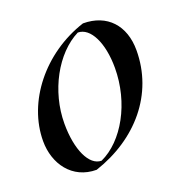

<svg xmlns="http://www.w3.org/2000/svg" viewBox="-97 -571 641 672"><g transform="rotate(-20 223.0 -235.0)"><path d="M152 14C315 -40 426 -168 426 -332C426 -424 372 -484 282 -484C122 -432 10 -290 10 -144C10 -60 61 14 152 14ZM179 -10C133 -10 101 -79 101 -176C101 -297 166 -416 254 -460C301 -460 334 -393 334 -300C334 -169 267 -50 179 -10Z"/></g></svg>

Font: Mazius Display Extra italic
Style: Regular
Weight: 400
Italic angle: -17°
Designer: Alberto Casagrande & Collletttivo
Foundry: Collletttivo
Version: Version 2.000;Glyphs 3.2 (3217)